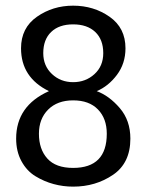

<svg xmlns="http://www.w3.org/2000/svg" viewBox="-20 -660 526 691"><path d="M364.3 -178.7Q364.3 -233.4 332.5 -266.1Q300.8 -298.8 243.2 -298.8Q186.5 -298.8 153.3 -265.6Q120.1 -232.4 120.1 -178.7Q120.1 -123 150.4 -89.4Q180.7 -55.7 243.2 -55.7Q364.3 -55.7 364.3 -178.7ZM351.6 -468.8Q351.6 -517.6 322.8 -544.9Q293.9 -572.3 243.2 -572.3Q192.4 -572.3 164.1 -544.9Q135.7 -517.6 135.7 -468.8Q135.7 -422.9 167 -393.6Q198.2 -364.3 243.2 -364.3Q288.1 -364.3 319.8 -393.1Q351.6 -421.9 351.6 -468.8ZM449.2 -161.1Q449.2 -73.2 386.7 -30.8Q324.2 11.7 243.2 11.7Q207 11.7 172.9 2.4Q138.7 -6.8 107.4 -25.9Q76.2 -44.9 57.1 -80.1Q38.1 -115.2 38.1 -161.1Q38.1 -279.3 156.2 -332Q55.7 -380.9 55.7 -486.3Q55.7 -559.6 112.8 -599.6Q169.9 -639.6 243.2 -639.6Q317.4 -639.6 374.5 -599.6Q431.6 -559.6 431.6 -486.3Q431.6 -431.6 400.9 -390.6Q370.1 -349.6 328.1 -332Q373 -315.4 411.1 -271Q449.2 -226.6 449.2 -161.1Z"/></svg>

Font: Padauk
Style: Regular
Weight: 400
Designer: Debbi Hosken
Foundry: SIL
Version: Version 3.003; ttfautohint (v1.8.2) -l 8 -r 50 -G 200 -x 14 